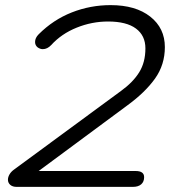

<svg xmlns="http://www.w3.org/2000/svg" viewBox="-20 -730 668 750"><path d="M11 -28Q11 -38 17 -48.5Q23 -59 34 -67L453 -375Q500 -409 524 -448Q548 -487 548 -541Q548 -591 511 -618.5Q474 -646 402 -646Q339 -646 279.5 -622Q220 -598 180 -554Q165 -538 147 -538Q137 -538 127 -545Q117 -553 117 -566Q117 -582 131 -596Q188 -653 260.5 -681.5Q333 -710 412 -710Q510 -710 567 -665Q624 -620 624 -546Q624 -477 585.5 -423Q547 -369 477 -318L131 -62H510Q543 -62 543 -38Q543 -20 531.5 -10Q520 0 499 0H45Q29 0 20 -8Q11 -16 11 -28Z"/></svg>

Font: Kodchasan
Style: Italic
Weight: 400
Italic angle: -10°
Version: Version 1.000; ttfautohint (v1.6)